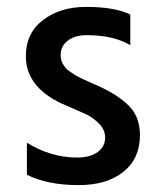

<svg xmlns="http://www.w3.org/2000/svg" viewBox="-20 -532 459 557"><path d="M386 -140Q386 -72 338 -33.5Q290 5 208 5Q118 5 58 -25V-118Q128 -75 203 -75Q242 -75 263.5 -91Q285 -107 285 -133Q285 -155 268 -172.5Q251 -190 233.5 -198.5Q216 -207 174 -225Q55 -274 55 -369Q55 -436 105 -474Q155 -512 230 -512Q312 -512 358 -490V-401Q309 -430 232 -430Q197 -430 176.5 -414Q156 -398 156 -372Q156 -365 157.5 -358.5Q159 -352 163 -345.5Q167 -339 170.5 -334.5Q174 -330 182 -325Q190 -320 194.5 -316.5Q199 -313 209.5 -308Q220 -303 225 -300.5Q230 -298 242.5 -292.5Q255 -287 260 -285Q319 -259 352.5 -226.5Q386 -194 386 -140Z"/></svg>

Font: Hind Siliguri Medium
Style: Regular
Weight: 500
Designer: Jyotish Sonowal
Foundry: Indian Type Foundry
Version: Version 1.001;PS 1.0;hotconv 1.0.86;makeotf.lib2.5.63406; tt